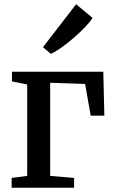

<svg xmlns="http://www.w3.org/2000/svg" viewBox="-20 -887 543 907"><path d="M35 0V-46.5L108.5 -56V-488L36.5 -502.5V-548H468L473 -340.5H408.5L382 -490.5L217 -496V-56L330 -46.5V0ZM220 -633 183 -664 339.5 -867 417 -802.5Q405.5 -783.5 381.5 -758.5Q357.5 -733.5 327.8 -707.8Q298 -682 269.5 -662Q241 -642 221 -633Z"/></svg>

Font: Merriweather 36pt Medium
Style: Regular
Weight: 500
Version: Version 2.100